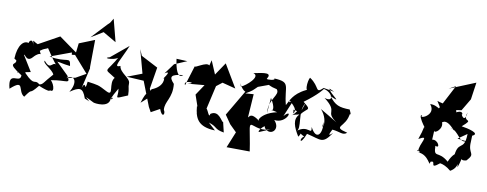

<svg xmlns="http://www.w3.org/2000/svg" viewBox="-80 -1265 4846 1910"><g transform="rotate(10 2343.0 -310.0)"><path d="M589 -417 655 -426 445 -577 237 -462C178 -485 182 -520 198 -431C185 -518 145 -481 146 -458C97 -475 39 -422 33 -281L55 -267C68 -215 -48 -242 131 -129C134 -36 -12 -164 37 23C179 -105 119 34 195 76C275 -40 225 64 322 -57C433 -9 470 -19 398 -55C501 25 467 -99 427 -132C584 -163 631 -118 581 -206L459 -325C498 -322 504 -314 591 -304C578 -406 559 -326 374 -362L586 -440ZM292 -417C325 -439 390 -435 319 -491C320 -466 481 -239 477 -272C408 -352 417 -209 334 -313C316 -284 423 -240 442 -191C356 -96 360 -77 323 -71C263 -121 281 -38 168 -156C125 -257 114 -179 83 -150L217 -177L123 -330C121 -364 153 -259 211 -325C291 -415 296 -329 269 -401Z M884 13C895 19 1046 42 1046 -55C1117 -109 977 50 1105 -166C1123 -70 1059 -52 1211 -116C1210 -192 1197 -189 1199 -234C1203 -290 1092 -322 1085 -392C1008 -357 1076 -448 1141 -604L966 -459C866 -432 1067 -435 1064 -494C950 -284 918 -353 1049 -265C996 -204 1078 -75 992 -119C893 -171 903 -164 791 -181C775 -49 778 -209 743 -110L791 -316L789 -327L792 -603L637 -541L623 -419L766 -256L665 -199L574 -179C658 -234 694 -151 629 -50C721 -112 755 -118 792 -11C859 13 855 28 801 -28ZM884 -773 741 -620 862 -694 996 -616 937 -843 909 -797Z M1443 -153 1412 -220 1448 -439 1277 -528 1250 -591 1314 -354 1165 -297 1338 -287 1434 -40 1461 9 1548 -39C1582 53 1613 3 1586 -37C1577 -122 1654 -164 1639 -308C1576 -375 1597 -397 1716 -411C1663 -363 1635 -461 1622 -559L1732 -554L1607 -501L1529 -395C1620 -455 1490 -299 1533 -347C1533 -362 1561 -268 1430 -217C1396 -137 1393 -221 1345 -66Z M2049 10C2145 40 2108 64 2212 82L2188 -19C2171 -15 2129 -133 2048 -77C2040 -3 1994 -207 1992 -79L2056 -359L2114 -404L2249 -369L2112 -599L2026 -471L1969 -605L1955 -550C1922 -583 1810 -494 1814 -518L1751 -315C1713 -369 1889 -357 1771 -334L1942 -349L1870 -241L1927 -76C1879 -7 1990 -105 1904 -129C1914 -10 1948 71 2122 77Z M2564 13C2518 33 2614 -86 2606 -36C2666 43 2768 -40 2685 -128C2813 -107 2863 -287 2768 -182L2839 -352C2751 -273 2851 -437 2773 -294C2724 -478 2788 -527 2613 -535C2638 -517 2542 -508 2541 -519C2584 -587 2516 -576 2399 -551C2481 -530 2349 -416 2301 -398C2268 -486 2307 -368 2353 -356C2302 -270 2252 -183 2201 -97L2261 -10L2331 59L2265 221L2499 223L2487 147L2462 13C2439 -111 2511 24 2663 -29ZM2534 -96C2443 -163 2438 -117 2423 -108L2439 -345L2356 -339C2426 -379 2421 -380 2467 -424L2603 -474C2583 -499 2504 -467 2656 -434C2703 -381 2588 -329 2602 -183L2615 -339C2727 -150 2550 -248 2700 -209C2498 -165 2513 -28 2568 -150Z M2856 -262 2894 -254C2844 -175 2798 -203 2924 -226C2863 -171 2896 -92 2949 -6C3014 -92 2878 -78 3008 -17C2958 5 2975 93 3030 -49C3181 -15 3195 26 3284 -102C3267 -90 3223 -42 3271 -134C3349 -128 3381 -93 3422 -129C3252 -171 3403 -174 3416 -326L3320 -306C3436 -318 3435 -295 3406 -361C3298 -363 3257 -378 3196 -459C3344 -391 3177 -488 3172 -531C3254 -494 3228 -510 3114 -527C3035 -453 3075 -530 2963 -604C2943 -579 2923 -411 3000 -498C2835 -442 2807 -346 2802 -351C2792 -343 2906 -280 2860 -225ZM3124 -316C3230 -194 3148 -76 3173 -194C3186 -64 3127 -1 3064 -124C3081 -30 3026 -147 2918 -55C2977 -83 2896 -255 2962 -345L2905 -181C2966 -318 3056 -266 2941 -357C3069 -450 3121 -518 3117 -518C3205 -502 3246 -397 3140 -431C3305 -304 3160 -309 3298 -212C3241 -247 3183 -282 3124 -316Z M4152 -262 4129 -191C4248 -258 4141 -148 4149 -69C4098 -97 4206 -61 4150 -60C4264 -56 4285 79 4287 12C4353 -19 4276 99 4387 8C4346 15 4406 -11 4496 66C4593 12 4544 -87 4562 19C4613 -127 4551 -40 4638 -64C4721 -154 4639 -123 4649 -255L4651 -316C4732 -350 4594 -381 4532 -390C4658 -499 4523 -414 4566 -535C4554 -408 4496 -526 4518 -507C4517 -564 4396 -495 4459 -495C4442 -622 4419 -540 4250 -597C4345 -446 4271 -563 4185 -553C4271 -450 4089 -381 4126 -431C4065 -432 4248 -221 4166 -320ZM4512 -262 4603 -325C4599 -131 4515 -269 4508 -51C4553 -158 4482 -89 4456 -19C4344 -117 4312 -21 4308 -154C4366 -126 4325 -222 4266 -208L4271 -303C4269 -261 4370 -336 4328 -404C4326 -362 4350 -471 4465 -332C4432 -368 4418 -344 4428 -352C4514 -341 4530 -218 4609 -251ZM4408 -774 4272 -514 4503 -547 4576 -670 4601 -843 4339 -736Z"/></g></svg>

Font: Asimov Silicon
Style: Regular
Weight: 400
Designer: Google
Version: Version 2.000980; 2014